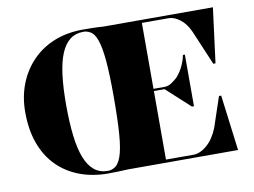

<svg xmlns="http://www.w3.org/2000/svg" viewBox="-77 -823 1241 938"><g transform="rotate(-10 543.5 -354.0)"><path d="M388 -10Q396 -10 404 -12Q412 -14 419 -18Q441 -29 454.5 -66.5Q468 -104 473.5 -176.5Q479 -249 479 -366Q479 -472 473 -540Q467 -608 454 -645Q441 -682 419 -692Q412 -696 404 -698Q396 -700 388 -700Q349 -700 321.5 -679Q294 -658 276.5 -616Q259 -574 251 -511Q243 -448 243 -365Q243 -275 251 -208.5Q259 -142 276.5 -98Q294 -54 321.5 -32Q349 -10 388 -10ZM810 -693H677V-366H731Q750 -366 766 -376.5Q782 -387 796 -400Q817 -423 830.5 -452.5Q844 -482 847 -504H857V-248H847L730 -355H677V-15H813Q847 -15 881 -44.5Q915 -74 936 -127L986 -276H997L1032 0H488Q464 1 439 2Q414 3 388 3Q311 3 247 -21Q183 -45 136.5 -91.5Q90 -138 65 -206Q40 -274 40 -362Q40 -437 64.5 -500.5Q89 -564 134.5 -611.5Q180 -659 244 -685Q308 -711 388 -711Q414 -711 439 -710.5Q464 -710 489 -708H1032L997 -436H986L914 -606Q895 -649 866 -671Q837 -693 810 -693Z"/></g></svg>

Font: Kalnia Thin SemiBold
Style: Regular
Weight: 600
Version: Version 1.105